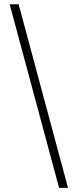

<svg xmlns="http://www.w3.org/2000/svg" viewBox="-20 -782 369 911"><path d="M260.3 109.4 25.9 -761.7H68.4L302.7 109.4Z"/></svg>

Font: Inter 16pt ExtraLight
Style: Regular
Weight: 250
Version: Version 4.001;git-66647c0bb